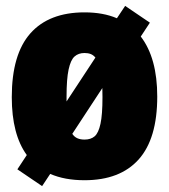

<svg xmlns="http://www.w3.org/2000/svg" viewBox="-20 -601 574 652"><path d="M514 -273Q514 -130 450.8 -59.5Q387.5 11 267 11Q199.5 11 150.5 -10.5L123 31L39 -26L71 -74.5Q20 -144.5 20 -271Q20 -416.5 83.2 -487.8Q146.5 -559 267 -559Q330.5 -559 377 -539L405 -581L489 -524L458 -477Q514 -404 514 -273ZM206 -273V-256.5L304 -405.5Q297 -414 288 -417.5Q279 -421 267 -421Q246.5 -421 233.2 -409.2Q220 -397.5 213 -365.2Q206 -333 206 -273ZM328 -271Q328 -292.5 327.5 -302L225.5 -146.5Q232.5 -136 242.8 -131.5Q253 -127 267 -127Q288.5 -127 301.5 -138.2Q314.5 -149.5 321.2 -180.5Q328 -211.5 328 -271Z"/></svg>

Font: Encode Sans Condensed Black
Style: Regular
Weight: 900
Width: 3
Designer: Multiple Designers
Foundry: Impallari Type
Version: Version 2.000